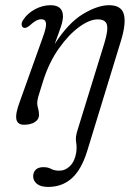

<svg xmlns="http://www.w3.org/2000/svg" viewBox="-20 -471 528 738"><path d="M315 110Q293 181 256 214.2Q219 247.5 165 247.5Q136 247.5 121.8 235.5Q107.5 223.5 107.5 207Q107.5 191.5 117.2 181.5Q127 171.5 147 171.5Q164.5 171.5 176.5 178.2Q188.5 185 208 185Q231 185 249.2 167Q267.5 149 273 115Q276 94 272.5 75Q269 56 278.5 27.5L381 -304.5Q396.5 -355 391 -375.8Q385.5 -396.5 355.5 -396.5Q324.5 -396.5 284.5 -367.5Q244.5 -338.5 206.8 -285.5Q169 -232.5 146 -160.5Q131.5 -115.5 127.2 -99.8Q123 -84 123 -74.5Q123 -66 126.5 -54Q130 -42 130 -28.5Q129.5 -11.5 113.5 -1.5Q97.5 8.5 72 8.5Q47.5 8.5 43 -12.5Q38.5 -33.5 56 -80L144.5 -327.5Q159 -367 156.8 -382Q154.5 -397 138.5 -397Q119.5 -397 95 -373.5Q79 -360.5 70.5 -364.5Q64 -367.5 63.2 -375.8Q62.5 -384 68.5 -393.5Q85 -419.5 114.2 -435.2Q143.5 -451 174 -451Q222 -451 222 -408Q222 -392 214.2 -368.8Q206.5 -345.5 190 -301.5Q243 -383.5 299.2 -417.2Q355.5 -451 399 -451Q446.5 -451 456 -416.2Q465.5 -381.5 445 -314.5Z"/></svg>

Font: Fraunces 72pt SuperSoft Light
Style: Italic
Weight: 300
Italic angle: -16°
Version: Version 1.000;[b76b70a41]